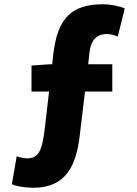

<svg xmlns="http://www.w3.org/2000/svg" viewBox="-20 -778 649 908"><path d="M137 110C296 110 341 -1 357 -136L382 -345H511V-474H397L404 -536C411 -587 436 -617 485 -617C507 -617 524 -610 537 -605L570 -738C547 -749 498 -758 470 -758C316 -758 252 -691 232 -521L227 -474H214L129 -468V-345H212L194 -189C180 -57 161 -31 109 -29C92 -30 76 -33 59 -39L36 93C53 102 91 109 137 110Z"/></svg>

Font: Noto Sans JP Black
Style: Regular
Weight: 900
Designer: Ryoko NISHIZUKA  (kana, bopomofo & ideographs); Paul D. Hunt (Latin, Greek & Cyrillic); Sandoll Communications , Soo-you
Foundry: Adobe
Version: Version 2.002;hotconv 1.0.116;makeotfexe 2.5.65601